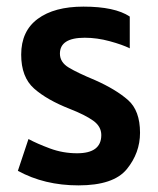

<svg xmlns="http://www.w3.org/2000/svg" viewBox="-20 -548 477 580"><path d="M217 12Q323 12 363 -37Q403 -86 403 -147Q403 -214 366.5 -246Q330 -278 267 -306Q214 -328 187.5 -344Q161 -360 161 -386Q161 -434 236 -434Q273 -434 311.5 -423.5Q350 -413 372 -402V-498Q327 -528 232 -528Q144 -528 94 -491Q44 -454 44 -383Q44 -315 83 -280.5Q122 -246 191 -219Q237 -201 261.5 -183.5Q286 -166 286 -140Q286 -85 213 -85Q170 -85 131 -99.5Q92 -114 66 -128L34 -32Q114 12 217 12Z"/></svg>

Font: Noto Sans Thai UI Condensed Semi
Style: Regular
Weight: 600
Width: 3
Designer: Monotype Design Team
Foundry: Monotype Imaging Inc.
Version: Version 1.901